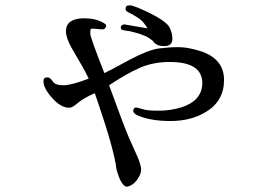

<svg xmlns="http://www.w3.org/2000/svg" viewBox="-20 -652 1040 725"><path d="M631 -506Q631 -527 620 -549Q608 -571 547 -602Q485 -632 470 -632Q454 -632 454 -619V-618Q454 -611 464 -606Q507 -584 519 -570Q531 -556 537 -545L507 -550L449 -560Q436 -557 436 -549Q436 -546 438 -542Q440 -538 458 -536Q475 -534 505 -525Q534 -515 543 -508Q552 -501 557 -498Q570 -477 601 -478Q631 -478 631 -506ZM366 -541Q375 -541 378 -547Q381 -553 381 -555Q381 -560 370 -566Q341 -583 297 -583Q229 -582 229 -534Q229 -509 251 -470L291 -401Q302 -382 315 -355Q249 -330 219 -330Q188 -330 179 -345Q169 -360 159 -360Q144 -360 144 -345Q144 -319 177 -282Q210 -245 242 -245Q253 -245 275 -264Q296 -282 338 -300L349 -268Q412 -83 420 -12Q438 53 460 53Q464 53 476 47Q488 41 501 22Q513 4 513 -13Q512 -30 500 -58L467 -132Q446 -181 406 -292L392 -330Q456 -373 508 -396Q559 -418 621 -418Q744 -418 744 -338Q743 -272 666 -247Q624 -234 580 -234Q536 -234 522 -239Q507 -243 501 -245Q495 -246 492 -246Q489 -246 486 -242Q483 -237 483 -233Q483 -225 498 -217Q547 -195 624 -195Q701 -195 757 -229Q826 -270 826 -350Q826 -430 737 -459Q689 -474 654 -474Q619 -474 579 -469Q538 -463 465 -424Q392 -384 374 -376Q321 -511 321 -524Q321 -537 322 -541Q323 -544 331 -544L365 -541Z"/></svg>

Font: Sawarabi Mincho
Style: Regular
Weight: 400
Version: Version 1.082; ttfautohint (v1.8.4.7-5d5b)